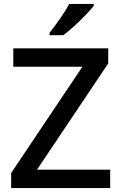

<svg xmlns="http://www.w3.org/2000/svg" viewBox="-20 -961 619 981"><path d="M543 0H37V-77L401 -620H48V-714H533V-637L169 -94H543ZM459 -931Q444 -912 416.5 -883.5Q389 -855 358.5 -827Q328 -799 303 -781H233V-793Q248 -812 267 -838Q286 -864 304 -891.5Q322 -919 334 -941H459Z"/></svg>

Font: Noto Sans Meetei Mayek Medium
Style: Regular
Weight: 500
Designer: Monotype Design Team and Neelakash Kshetrimayum
Foundry: Monotype Imaging Inc.
Version: Version 2.002; ttfautohint (v1.8.4.7-5d5b)